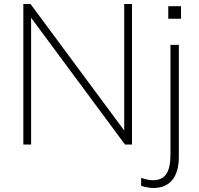

<svg xmlns="http://www.w3.org/2000/svg" viewBox="-20 -725 997 963"><path d="M97 0V-705H133L624 -42H603V-705H642V0H607L116 -663H136V0ZM748 218Q738 218 718.5 214.5Q699 211 688 207V167Q699 171 716 175Q733 179 746 179Q793 179 814 148Q835 117 835 51V-500H877V60Q877 138 844 178Q811 218 748 218ZM824 -631V-694H888V-631Z"/></svg>

Font: Mulish ExtraLight ExtraLight
Style: Regular
Weight: 250
Version: Version 3.603